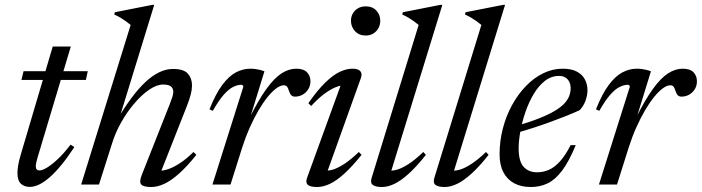

<svg xmlns="http://www.w3.org/2000/svg" viewBox="-20 -740 2815 770"><path d="M66 -419.5 74.5 -454.5H332L324.5 -419.5ZM131 -109.5Q128.5 -100.5 126.8 -93.8Q125 -87 124.2 -82Q123.5 -77 123.5 -73Q123.5 -64.5 127.5 -60.5Q131.5 -56.5 138.5 -56.5Q149.5 -56.5 168 -67.5Q186.5 -78.5 211 -101.2Q235.5 -124 263 -160L278 -150Q251 -108.5 226.2 -78.5Q201.5 -48.5 179.2 -29Q157 -9.5 137 0Q117 9.5 99 9.5Q77.5 9.5 63.8 -3.2Q50 -16 50 -46.5Q50 -59 52.8 -76.5Q55.5 -94 64 -122.5L191.5 -553.5H264Z M429.5 -165 377 0H305.5L504 -640Q495 -647.5 485.2 -654.5Q475.5 -661.5 464 -668.5Q452.5 -675.5 438 -682L441 -691L590.5 -720.5H598.5L457.5 -262L451 -262.5Q480 -310.5 507.8 -347.8Q535.5 -385 563 -410.8Q590.5 -436.5 618.2 -450Q646 -463.5 674 -463.5Q716.5 -463.5 733.2 -444.8Q750 -426 750 -397.5Q750 -381 745 -361.2Q740 -341.5 728 -311L620.5 -38.5L617.5 -55.5Q633.5 -54.5 655 -61.8Q676.5 -69 702.2 -86Q728 -103 756 -130.5L767.5 -119Q729.5 -71.5 697.2 -43Q665 -14.5 637.8 -2.2Q610.5 10 587 10Q554.5 10 546 -0.5Q537.5 -11 549 -39.5L660.5 -321.5Q667.5 -339.5 671.2 -351.2Q675 -363 675 -371.5Q675 -385 665.8 -393Q656.5 -401 634.5 -401Q608.5 -401 578.2 -380.2Q548 -359.5 518.8 -325.2Q489.5 -291 466 -249.2Q442.5 -207.5 429.5 -165Z M956 -392.5Q955.5 -395 953.8 -397.5Q952 -400 948 -400Q932.5 -400 914.8 -391.2Q897 -382.5 877 -359.8Q857 -337 833.5 -295.5L820 -301.5Q845 -364 871.5 -399.5Q898 -435 926.2 -449.8Q954.5 -464.5 984 -464.5Q994.5 -464.5 1003.8 -463.2Q1013 -462 1022.2 -459.8Q1031.5 -457.5 1040.5 -454L982.5 -266H980Q1017 -340 1048.5 -383.5Q1080 -427 1109.2 -445.8Q1138.5 -464.5 1168 -464.5Q1197.5 -464.5 1211.2 -450.2Q1225 -436 1225 -414Q1225 -396 1216.2 -382Q1207.5 -368 1193.5 -360.2Q1179.5 -352.5 1163 -352.5Q1154 -352.5 1148.5 -357.8Q1143 -363 1139 -375Q1135.5 -387.5 1130.8 -392.8Q1126 -398 1118 -398Q1105 -398 1088.2 -385.8Q1071.5 -373.5 1053.2 -351Q1035 -328.5 1017 -297.8Q999 -267 982.2 -229.8Q965.5 -192.5 952 -150.5L904.5 0H832Z M1211.5 -27 1350.5 -409.5 1363.5 -397.5Q1348.5 -399 1327.5 -390.8Q1306.5 -382.5 1281.2 -364Q1256 -345.5 1228 -315L1216.5 -326Q1253.5 -379 1284.8 -409.2Q1316 -439.5 1342.8 -452Q1369.5 -464.5 1393.5 -464.5Q1416 -464.5 1424.8 -454.8Q1433.5 -445 1427.5 -427.5L1288 -38.5L1278.5 -57Q1293 -53.5 1313.8 -59.5Q1334.5 -65.5 1361 -82.8Q1387.5 -100 1419 -130.5L1430 -119Q1392 -71.5 1360.2 -43Q1328.5 -14.5 1302 -2.2Q1275.5 10 1252 10Q1224 10 1214.2 1Q1204.5 -8 1211.5 -27ZM1387.5 -657Q1387.5 -673 1395 -686Q1402.5 -699 1415.8 -706.8Q1429 -714.5 1446.5 -714.5Q1473.5 -714.5 1489.2 -697.8Q1505 -681 1505 -657Q1505 -640.5 1497.8 -627.2Q1490.5 -614 1477.5 -605.8Q1464.5 -597.5 1446.5 -597.5Q1420 -597.5 1403.8 -615Q1387.5 -632.5 1387.5 -657Z M1659 -640Q1650 -647.5 1640.2 -654.5Q1630.5 -661.5 1619 -668.5Q1607.5 -675.5 1593 -682L1596 -691L1746 -720.5H1754L1545 -41.5L1538 -57Q1551.5 -53.5 1572.2 -59.5Q1593 -65.5 1619.8 -83Q1646.5 -100.5 1677.5 -130.5L1688 -119Q1650.5 -71.5 1618.8 -43Q1587 -14.5 1560.8 -2.2Q1534.5 10 1512 10Q1486 10 1475 1.5Q1464 -7 1470.5 -27Z M1910.5 -640Q1901.5 -647.5 1891.8 -654.5Q1882 -661.5 1870.5 -668.5Q1859 -675.5 1844.5 -682L1847.5 -691L1997.5 -720.5H2005.5L1796.5 -41.5L1789.5 -57Q1803 -53.5 1823.8 -59.5Q1844.5 -65.5 1871.2 -83Q1898 -100.5 1929 -130.5L1939.5 -119Q1902 -71.5 1870.2 -43Q1838.5 -14.5 1812.2 -2.2Q1786 10 1763.5 10Q1737.5 10 1726.5 1.5Q1715.5 -7 1722 -27Z M2222 -435.5Q2191 -435.5 2165.5 -415.8Q2140 -396 2120.5 -363.2Q2101 -330.5 2087.5 -291.5Q2074 -252.5 2067 -214Q2060 -175.5 2060 -145Q2060 -93 2080 -71Q2100 -49 2134 -49Q2158.5 -49 2181 -58.8Q2203.5 -68.5 2225.2 -92.2Q2247 -116 2268.5 -158H2289Q2262 -92.5 2234.5 -56Q2207 -19.5 2176.5 -4.8Q2146 10 2109 10Q2070 10 2042 -5Q2014 -20 1998.8 -49.2Q1983.5 -78.5 1983.5 -121Q1983.5 -174 1996.5 -224.2Q2009.5 -274.5 2033.2 -318Q2057 -361.5 2088.8 -394.5Q2120.5 -427.5 2158.2 -446Q2196 -464.5 2236.5 -464.5Q2271.5 -464.5 2293.5 -452.8Q2315.5 -441 2325.8 -421.2Q2336 -401.5 2336 -378.5Q2336 -357 2327.8 -335.2Q2319.5 -313.5 2304.5 -298Q2280.5 -287 2251 -275.2Q2221.5 -263.5 2188.8 -251.5Q2156 -239.5 2121.5 -228.2Q2087 -217 2052.5 -207L2054.5 -236Q2106 -251 2143 -265.8Q2180 -280.5 2204.2 -295Q2228.5 -309.5 2242.5 -324.2Q2256.5 -339 2262.5 -354.5Q2268.5 -370 2268.5 -386Q2268.5 -401 2263 -412Q2257.5 -423 2247.2 -429.2Q2237 -435.5 2222 -435.5Z M2506 -392.5Q2505.5 -395 2503.8 -397.5Q2502 -400 2498 -400Q2482.5 -400 2464.8 -391.2Q2447 -382.5 2427 -359.8Q2407 -337 2383.5 -295.5L2370 -301.5Q2395 -364 2421.5 -399.5Q2448 -435 2476.2 -449.8Q2504.5 -464.5 2534 -464.5Q2544.5 -464.5 2553.8 -463.2Q2563 -462 2572.2 -459.8Q2581.5 -457.5 2590.5 -454L2532.5 -266H2530Q2567 -340 2598.5 -383.5Q2630 -427 2659.2 -445.8Q2688.5 -464.5 2718 -464.5Q2747.5 -464.5 2761.2 -450.2Q2775 -436 2775 -414Q2775 -396 2766.2 -382Q2757.5 -368 2743.5 -360.2Q2729.5 -352.5 2713 -352.5Q2704 -352.5 2698.5 -357.8Q2693 -363 2689 -375Q2685.5 -387.5 2680.8 -392.8Q2676 -398 2668 -398Q2655 -398 2638.2 -385.8Q2621.5 -373.5 2603.2 -351Q2585 -328.5 2567 -297.8Q2549 -267 2532.2 -229.8Q2515.5 -192.5 2502 -150.5L2454.5 0H2382Z"/></svg>

Font: Newsreader 36pt
Style: Italic
Weight: 400
Italic angle: -17°
Designer: Hugues Gentile
Foundry: Production Type
Version: Version 1.003